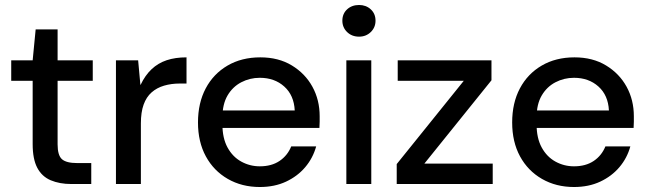

<svg xmlns="http://www.w3.org/2000/svg" viewBox="-20 -738 2599 770"><path d="M266 0Q219 0 183.5 -15Q148 -30 129.5 -65Q111 -100 111 -160V-414H25V-496H111L123 -620H211V-496H352V-414H211V-159Q211 -115 228.5 -99.5Q246 -84 290 -84H346V0Z M445 0V-496H534L543 -398H544Q562 -436 588 -460.5Q614 -485 648.5 -496.5Q683 -508 728 -508V-403H701Q667 -403 638 -394.5Q609 -386 588 -367.5Q567 -349 556 -318.5Q545 -288 545 -243V0Z M1022 12Q950 12 893.5 -20.5Q837 -53 805.5 -111Q774 -169 774 -247Q774 -325 805 -383.5Q836 -442 892.5 -475Q949 -508 1024 -508Q1097 -508 1150.5 -475.5Q1204 -443 1233 -390Q1262 -337 1262 -272Q1262 -262 1262 -250Q1262 -238 1261 -225H847V-295H1162Q1159 -356 1120 -391Q1081 -426 1022 -426Q982 -426 947.5 -408Q913 -390 892.5 -355Q872 -320 872 -267V-239Q872 -184 892.5 -146.5Q913 -109 947.5 -90Q982 -71 1022 -71Q1069 -71 1101 -92.5Q1133 -114 1148 -151H1248Q1235 -104 1204 -67.5Q1173 -31 1127 -9.5Q1081 12 1022 12Z M1369 0V-496H1469V0ZM1420 -591Q1391 -591 1372 -609.5Q1353 -628 1353 -655Q1353 -683 1372 -700.5Q1391 -718 1420 -718Q1448 -718 1467 -700.5Q1486 -683 1486 -655Q1486 -628 1467 -609.5Q1448 -591 1420 -591Z M1571 0V-80L1840 -414H1575V-496H1951V-416L1682 -82H1956V0Z M2282 12Q2210 12 2153.5 -20.5Q2097 -53 2065.5 -111Q2034 -169 2034 -247Q2034 -325 2065 -383.5Q2096 -442 2152.5 -475Q2209 -508 2284 -508Q2357 -508 2410.5 -475.5Q2464 -443 2493 -390Q2522 -337 2522 -272Q2522 -262 2522 -250Q2522 -238 2521 -225H2107V-295H2422Q2419 -356 2380 -391Q2341 -426 2282 -426Q2242 -426 2207.5 -408Q2173 -390 2152.5 -355Q2132 -320 2132 -267V-239Q2132 -184 2152.5 -146.5Q2173 -109 2207.5 -90Q2242 -71 2282 -71Q2329 -71 2361 -92.5Q2393 -114 2408 -151H2508Q2495 -104 2464 -67.5Q2433 -31 2387 -9.5Q2341 12 2282 12Z"/></svg>

Font: DM Sans 28pt Medium
Style: Regular
Weight: 500
Version: Version 4.004;gftools[0.9.30]